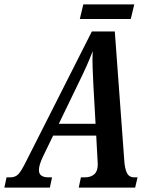

<svg xmlns="http://www.w3.org/2000/svg" viewBox="-60 -858 681 878"><path d="M-40 0 -30 -47H-13Q10 -47 24 -61.5Q38 -76 62 -125L360 -714H465L508 -128Q510 -89 520 -68Q530 -47 554 -47H569L558 0H300L310 -47H328Q355 -47 371 -61Q387 -75 387 -106Q387 -111 386.5 -117Q386 -123 386 -127L380 -238H183L135 -139Q126 -119 122 -105Q118 -91 118 -80Q118 -47 162 -47H178L168 0ZM299 -478 209 -292H377L367 -469Q365 -513 363.5 -550.5Q362 -588 364 -624Q350 -588 336 -556.5Q322 -525 299 -478ZM305 -771 321 -838H554L538 -771Z"/></svg>

Font: Noto Serif ExtraCondensed SemiBold
Style: Italic
Weight: 600
Width: 2
Italic angle: -12°
Designer: Monotype Design Team
Foundry: Monotype Imaging Inc.
Version: Version 2.013